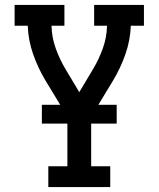

<svg xmlns="http://www.w3.org/2000/svg" viewBox="-20 -550 640 775"><path d="M175 205V121H252V-79L163 -226Q133 -276 113.5 -332Q94 -388 92 -446H39V-530H240V-446H188Q189 -399 205 -354.5Q221 -310 245 -270L300 -178L355 -270Q379 -310 395 -354.5Q411 -399 412 -446H360V-530H561V-446H508Q506 -388 486.5 -332Q467 -276 437 -226L348 -79V121H425V205ZM451 -51H149V-127H451Z"/></svg>

Font: Iosevka Curly Slab MdEx
Style: Regular
Weight: 500
Width: 7
Monospace: yes
Designer: Belleve Invis
Foundry: Belleve Invis
Version: Version 11.1.0; ttfautohint (v1.8.3)